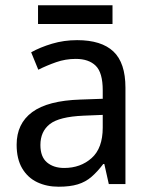

<svg xmlns="http://www.w3.org/2000/svg" viewBox="-20 -697 571 727"><path d="M272 -545Q364 -545 409.5 -502Q455 -459 455 -365V0H392L375 -76H371Q349 -47 326.5 -27.5Q304 -8 274.5 1Q245 10 202 10Q157 10 121 -7Q85 -24 64 -59.5Q43 -95 43 -149Q43 -229 102 -272.5Q161 -316 284 -320L369 -323V-355Q369 -422 342.5 -448Q316 -474 267 -474Q228 -474 192.5 -461.5Q157 -449 125 -433L98 -499Q132 -518 177 -531.5Q222 -545 272 -545ZM296 -259Q204 -255 168.5 -227Q133 -199 133 -148Q133 -103 158 -82Q183 -61 223 -61Q285 -61 327 -98.5Q369 -136 369 -214V-262ZM406 -677V-606H124V-677Z"/></svg>

Font: Noto Sans Display
Style: Regular
Weight: 400
Designer: Monotype Design Team
Foundry: Monotype Imaging Inc.
Version: Version 2.003